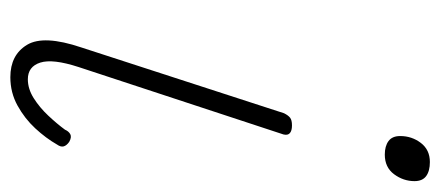

<svg xmlns="http://www.w3.org/2000/svg" viewBox="-254 -560 831 362"><g transform="rotate(90 161.0 -379.5)"><path d="M126 16Q84 16 65 -15.5Q46 -47 70 -118L194 -500Q198 -508 202.5 -511.5Q207 -515 217 -515Q227 -515 231.5 -511Q236 -507 234 -499L107 -113Q91 -64 98.5 -40.5Q106 -17 130 -17Q148 -17 165.5 -28Q183 -39 198.5 -55.5Q214 -72 225 -87Q228 -94 233.5 -97Q239 -100 248 -95Q255 -90 256.5 -84.5Q258 -79 253 -72Q241 -51 222.5 -31Q204 -11 179.5 2.5Q155 16 126 16ZM272 -690Q256 -690 246.5 -697Q237 -704 237 -719Q237 -741 250 -758Q263 -775 286 -775Q303 -775 312.5 -768Q322 -761 322 -746Q322 -725 309 -707.5Q296 -690 272 -690Z"/></g></svg>

Font: Playwrite BE VLG Thin
Style: Regular
Weight: 250
Designer: Veronika Burian, José Scaglione
Foundry: TypeTogether
Version: Version 1.002